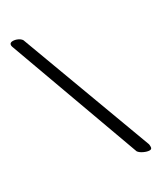

<svg xmlns="http://www.w3.org/2000/svg" viewBox="-216 -795 861 1022"><g transform="rotate(-30 214.5 -284.5)"><path d="M32 -685Q27 -697 27 -703Q27 -719 46 -719Q61 -719 76 -712Q91 -705 98 -694L400 120Q401 125 401 129Q401 133 401 136Q401 150 387 150Q372 150 352 140.5Q332 131 324 119Z"/></g></svg>

Font: Asar
Style: Regular
Weight: 400
Designer: Eben Sorkin
Foundry: Eben Sorkin, Pria Ravichandran
Version: Version 1.003; ttfautohint (v1.3) -l 8 -r 50 -G 0 -x 0 -H 45